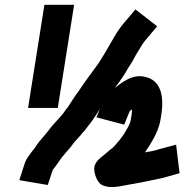

<svg xmlns="http://www.w3.org/2000/svg" viewBox="-20 -739 810 795"><path d="M177.7 27 198.7 -36C216 -56.1 231.1 -83.8 248.2 -102C257.8 -112.7 266 -122 272.6 -130L286.6 -149C296.5 -161 316 -179.9 323.3 -191C334.8 -200.9 341.9 -215.1 351.8 -226C365.8 -243.6 380.2 -267.7 393.5 -287L379.1 -253L494.3 -223L517.2 -279C520.3 -281.7 523.3 -284 526.3 -286C526.8 -284.7 526.9 -283.3 526.7 -282C526.5 -276.7 526 -271.3 525.1 -266L521.3 -242C518.1 -221.8 503 -201.8 494.5 -186C481.9 -166.9 468.6 -150.7 454.4 -135C447.9 -127.2 439.1 -121.8 431.2 -115L415 -101C409.6 -96.3 404.2 -92 398.9 -88C379.1 -72 369.5 -55.5 370.1 -38.5C371.1 -12.6 385.7 20.7 404.6 28C442.3 44.9 486.4 29.3 526.9 23C569.1 16.4 613.8 5.7 653.3 -2L723.5 -22L709.2 -140L638.2 -121C620.5 -114.7 600.7 -111.6 580.1 -108C587 -118 593.6 -128 599.9 -138C608.1 -152 608.1 -152 616.3 -166C627.9 -188 640.1 -215.2 644.3 -242C646.1 -253 646.1 -253 648.1 -266C660.2 -342.2 644.5 -405.9 583.5 -420C530 -434.7 487.6 -399.3 455.4 -375C458.9 -380.3 464 -387 470.6 -395C486.2 -417.8 498 -433.9 510.4 -457C515.6 -465 515.6 -465 519.6 -471C524 -477.7 529.5 -487 536 -499C545 -517.3 550.4 -523 562 -543C570.1 -558 573.8 -561.8 581.6 -572L630.8 -630L540.9 -700L491.7 -642C477.5 -624.8 469.2 -613.4 455.4 -590C444.1 -569.2 440.2 -565.3 428 -543C414.5 -518.2 401.9 -500.1 387.4 -476C360.5 -439.2 331 -400.2 305.2 -361C289.5 -340.9 275 -316.6 260.7 -295C255 -288.3 249.9 -281.7 245.6 -275C239.9 -266.4 232.7 -259.8 225.8 -251C216.2 -239.4 201.1 -224.6 192.9 -214L177.9 -195C167.2 -180.4 143.9 -155.7 134.5 -142C131.6 -136.7 126.9 -130 120.3 -122C103.2 -99 87.8 -82.9 79.6 -54L59.9 7ZM163.9 -719 96.2 -292H219.2L286.9 -719Z"/></svg>

Font: Tape
Style: It
Weight: 500
Foundry: Cannot Into Space Fonts
Version: Version 0.97